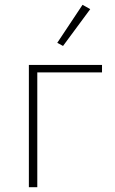

<svg xmlns="http://www.w3.org/2000/svg" viewBox="-20 -778 480 798"><path d="M100 -508H404V-477H135V0H100ZM242 -587 218 -600 323 -758 355 -740Z"/></svg>

Font: IBM Plex Sans ExtLt
Style: Regular
Weight: 200
Designer: Mike Abbink, Paul van der Laan, Pieter van Rosmalen
Foundry: Bold Monday
Version: Version 3.005